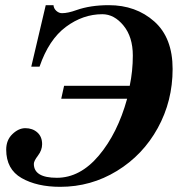

<svg xmlns="http://www.w3.org/2000/svg" viewBox="-20 -705 711 743"><path d="M157 -685H187Q188 -672 198 -663Q208 -654 220 -654Q243 -654 276 -666Q330 -685 401 -685Q506 -685 577 -622Q648 -559 648 -438Q648 -314 590.5 -209.5Q533 -105 432.5 -43.5Q332 18 213 18Q123 18 63.5 -16Q4 -50 4 -126Q4 -163 28 -186Q52 -209 78 -209Q106 -209 124.5 -192.5Q143 -176 143 -147Q143 -124 127 -103Q111 -82 111 -71Q111 -17 200 -17Q290 -17 362.5 -103Q435 -189 472 -323H217L228 -373H482Q494 -430 494 -490Q494 -562 458 -606Q422 -650 376 -650Q301 -650 235 -601Q169 -552 133 -447H101Z"/></svg>

Font: STIX MathJax Alphabets
Style: Bold Italic
Weight: 700
Italic angle: -16.33°
Designer: MicroPress Inc., with final additions and corrections provided by Coen Hoffman, Elsevier (retired)
Version: Version 1.1.1